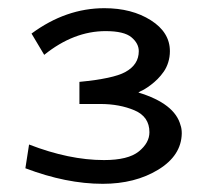

<svg xmlns="http://www.w3.org/2000/svg" viewBox="-20 -787 509 469"><path d="M42 -376 51 -434Q149 -396 234 -396Q293 -396 319 -417Q345 -438 345 -464Q345 -502 308.5 -517.5Q272 -533 225 -533H174V-587Q257 -595 286 -611Q319 -629 319 -662Q319 -681 301 -696Q283 -711 238 -711Q160 -711 88 -653L57 -705Q141 -767 235 -767Q302 -767 348.5 -737.5Q395 -708 395 -662Q395 -648 391 -635Q387 -622 380 -612Q373 -602 365 -594Q357 -586 349 -580Q341 -574 334.5 -570Q328 -566 323 -564L318 -561Q407 -534 421 -481Q424 -473 424 -461Q423 -407 366.5 -372.5Q310 -338 231 -338Q142 -338 42 -376Z"/></svg>

Font: Coval
Style: ExtraLight
Weight: 250
Foundry: Context Ltd
Version: Version 001.000